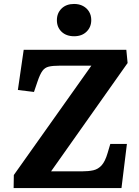

<svg xmlns="http://www.w3.org/2000/svg" viewBox="-20 -952 702 972"><path d="M626 -633 238.5 -84.5H393.5Q428 -84.5 452.5 -90Q477 -95.5 494.8 -115.3Q512.5 -135 525 -178L538.5 -223.5H622.5L595 0H49L50 -66L442.5 -619.5H281.5Q247 -619.5 227 -614.7Q207 -610 194.8 -593.2Q182.5 -576.5 170 -539.5L152 -486.5L70.5 -496.5L100 -700H619.5ZM268 -849.8Q268 -885.5 291.7 -908.8Q315.5 -932 355.1 -932Q381 -932 400.5 -921.5Q420 -911 431 -892.8Q442 -874.5 442 -850.5Q442 -815 418.3 -791.8Q394.7 -768.5 355.5 -768.5Q315.5 -768.5 291.7 -791.3Q268 -814.1 268 -849.8Z"/></svg>

Font: Literata
Style: Italic
Weight: 400
Italic angle: -2°
Designer: Latin by Veronika Burian and Jose Scaglione. Greek by Irene Vlachou. Cyrillic by Vera Evstafieva
Foundry: TypeTogether
Version: Version 3.103;gftools[0.9.29]